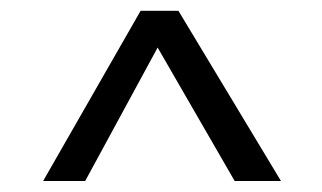

<svg xmlns="http://www.w3.org/2000/svg" viewBox="-20 -658 590 352"><path d="M495.1 -326.2 307.1 -638.2H237.8L59.1 -326.2H136.2L269 -570.8L410.2 -326.2Z"/></svg>

Font: CodeNewRoman Nerd Font Mono
Style: Regular
Weight: 400
Monospace: yes
Designer: Sam Radian
Foundry: Code New Roman
Version: Version 2.00 November 29, 2014;Nerd Fonts 3.2.1